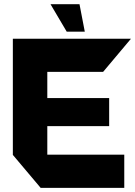

<svg xmlns="http://www.w3.org/2000/svg" viewBox="-20 -905 650 925"><path d="M175.8 0 41.9 -158.8V-159.8H578.7V0ZM41.9 -159.8V-718.5H207.9V-159.8ZM207.9 -297.4V-432.6H505.9V-297.4ZM207.9 -558.7V-718.5H610.2V-717.5L476.7 -558.7ZM301.5 -752.3 224 -883.6V-884.7H363L388.5 -752.3Z"/></svg>

Font: Foldit Thin
Style: Regular
Weight: 100
Designer: Sophia Tai
Foundry: Sophia Tai
Version: Version 1.003